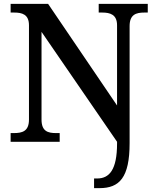

<svg xmlns="http://www.w3.org/2000/svg" viewBox="-20 -734 810 994"><path d="M467 240H495C598 240 651 186 651 7V-599C651 -659 685 -669 727 -669H745V-714H491V-669H509C550 -669 586 -659 586 -603V-188L229 -714H35V-669H53C94 -669 130 -660 130 -603V-115C130 -54 95 -45 51 -45H35V0H289V-45H271C228 -45 195 -54 195 -115V-569L586 0V9C586 145 546 190 483 190H467Z"/></svg>

Font: Noto Serif Ethiopic Medium
Style: Regular
Weight: 500
Designer: Monotype Design Team
Foundry: Monotype Imaging Inc.
Version: Version 2.102